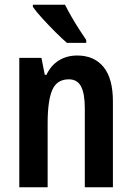

<svg xmlns="http://www.w3.org/2000/svg" viewBox="-20 -786 554 806"><path d="M304 -553Q375 -553 414.5 -505Q454 -457 454 -360V0H336V-332Q336 -392 320.5 -422.5Q305 -453 269 -453Q219 -453 199.5 -408.5Q180 -364 180 -268V0H61V-543H154L168 -472H175Q194 -512 227.5 -532.5Q261 -553 304 -553ZM253 -766Q264 -744 280 -716Q296 -688 313 -662Q330 -636 342 -618V-606H261Q241 -623 213 -651Q185 -679 158.5 -708Q132 -737 118 -757V-766Z"/></svg>

Font: Avrile Sans Condensed SemiBold
Style: Regular
Weight: 600
Width: 3
Designer: Monotype Design Team
Foundry: Monotype Imaging Inc.
Version: Version 2.001;September 10, 2019;FontCreator 11.5.0.2425 64-